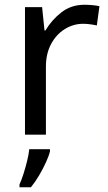

<svg xmlns="http://www.w3.org/2000/svg" viewBox="-20 -566 453 807"><path d="M335 -546Q350 -546 367.5 -544.5Q385 -543 398 -540L387 -459Q374 -462 358.5 -464Q343 -466 329 -466Q288 -466 252 -443.5Q216 -421 194.5 -380.5Q173 -340 173 -286V0H85V-536H157L167 -438H171Q197 -482 238 -514Q279 -546 335 -546ZM190 70Q186 88 173.5 115.5Q161 143 144.5 171Q128 199 110 221H62V209Q70 192 78.5 165.5Q87 139 94 110.5Q101 82 103 61H190Z"/></svg>

Font: Noto Sans Bamum
Style: Regular
Weight: 400
Designer: Monotype Design Team
Foundry: Monotype Imaging Inc.
Version: Version 2.001